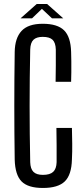

<svg xmlns="http://www.w3.org/2000/svg" viewBox="-20 -925 415 953"><path d="M193 8Q119 8 87 -24.5Q55 -57 53 -133Q49 -400 53 -667Q54 -736 87 -771.5Q120 -807 192 -807Q265 -807 298 -774.5Q331 -742 333 -667Q334 -648 334 -620.5Q334 -593 334 -565.5Q334 -538 333 -519H256Q257 -556 257 -599Q257 -642 257 -679Q256 -713 241 -727.5Q226 -742 192 -742Q161 -742 146 -727.5Q131 -713 130 -679Q127 -536 127 -399.5Q127 -263 130 -120Q131 -87 146 -72Q161 -57 193 -57Q228 -57 244 -72Q260 -87 261 -120Q261 -159 261 -205Q261 -251 260 -290H337Q338 -250 338.5 -211.5Q339 -173 337 -133Q335 -57 301.5 -24.5Q268 8 193 8ZM82 -834 162 -905H214L294 -834H238L188 -881L139 -834Z"/></svg>

Font: Big Shoulders Display Medium
Style: Regular
Weight: 500
Designer: Patric King
Foundry: XO Type Co
Version: Version 1.000; ttfautohint (v1.8.2)